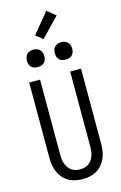

<svg xmlns="http://www.w3.org/2000/svg" viewBox="-170 -1254 841 1331"><g transform="rotate(-15 250.0 -588.5)"><path d="M250 8Q224 8 198 2.5Q172 -3 149.5 -16Q127 -29 110 -49Q93 -69 82.5 -93Q72 -117 68 -143Q64 -169 64 -195V-735H142V-195Q142 -179 144 -162.5Q146 -146 151.5 -131Q157 -116 166 -102.5Q175 -89 188.5 -79.5Q202 -70 218 -66Q234 -62 250 -62Q266 -62 282 -66Q298 -70 311.5 -79.5Q325 -89 334 -102.5Q343 -116 348.5 -131Q354 -146 356 -162.5Q358 -179 358 -195V-735H436V-195Q436 -169 432 -143Q428 -117 417.5 -93Q407 -69 390 -49Q373 -29 350.5 -16Q328 -3 302 2.5Q276 8 250 8ZM350 -823Q337 -823 325 -826.5Q313 -830 304 -839Q295 -848 291.5 -860Q288 -872 288 -885Q288 -898 291.5 -910Q295 -922 304 -931Q313 -940 325 -944Q337 -948 350 -948Q363 -948 375 -944Q387 -940 396 -931Q405 -922 409 -910Q413 -898 413 -885Q413 -872 409 -860Q405 -848 396 -839Q387 -830 375 -826.5Q363 -823 350 -823ZM150 -823Q137 -823 125 -826.5Q113 -830 104 -839Q95 -848 91.5 -860Q88 -872 88 -885Q88 -898 91.5 -910Q95 -922 104 -931Q113 -940 125 -944Q137 -948 150 -948Q163 -948 175 -944Q187 -940 196 -931Q205 -922 209 -910Q213 -898 213 -885Q213 -872 209 -860Q205 -848 196 -839Q187 -830 175 -826.5Q163 -823 150 -823ZM238 -1000 188 -1040 307 -1185 368 -1135Z"/></g></svg>

Font: Iosevka SS18
Style: Regular
Weight: 400
Monospace: yes
Designer: Belleve Invis
Foundry: Belleve Invis
Version: Version 25.1.1; ttfautohint (v1.8.4)